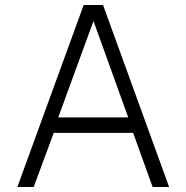

<svg xmlns="http://www.w3.org/2000/svg" viewBox="-20 -743 741 763"><path d="M49 0 312.5 -723H389.5L652 0H586.5L509 -215H193.5L114 0ZM211.5 -276.5H489.5L351.5 -659.5Z"/></svg>

Font: Public Sans Thin ExtraLight
Style: Regular
Weight: 250
Version: Version 1.007